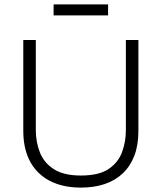

<svg xmlns="http://www.w3.org/2000/svg" viewBox="-20 -842 736 874"><path d="M348 12Q299 12 258 1Q217 -10 185 -31.5Q153 -53 131 -84Q109 -115 97.5 -155.5Q86 -196 86 -246V-660H143V-249Q143 -196 161.5 -148.5Q180 -101 225 -72Q270 -43 348 -43Q430 -43 474 -72.5Q518 -102 535.5 -149.5Q553 -197 553 -249V-660H610V-246Q610 -181 591.5 -133Q573 -85 538.5 -52.5Q504 -20 456 -4Q408 12 348 12ZM224 -772V-822H472V-772Z"/></svg>

Font: Bricolage Grotesque ExtraLight
Style: Regular
Weight: 250
Designer: Mathieu Triay
Foundry: Atelier Triay
Version: Version 1.000;gftools[0.9.30]